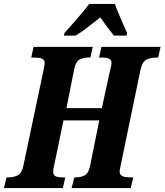

<svg xmlns="http://www.w3.org/2000/svg" viewBox="-40 -951 832 971"><path d="M-20 0 -7 -54H3Q28 -54 49 -64Q70 -74 78 -112L179 -591Q182 -607 184 -617Q186 -627 186 -633Q186 -647 174.5 -653.5Q163 -660 128 -660H118L130 -714H429L417 -660H407Q383 -660 363 -650Q343 -640 335 -600L296 -404H475L517 -597Q520 -609 522 -617.5Q524 -626 524 -633Q524 -647 513 -653.5Q502 -660 472 -660H461L473 -714H772L760 -660H750Q724 -660 702 -650Q680 -640 671 -600L571 -118Q569 -106 567 -97.5Q565 -89 565 -83Q565 -69 576.5 -61.5Q588 -54 623 -54H634L621 0H322L336 -54H346Q368 -54 388 -64Q408 -74 416 -114L462 -342H281L234 -115Q231 -106 230 -97.5Q229 -89 229 -83Q229 -67 239.5 -60.5Q250 -54 279 -54H290L278 0ZM286 -784Q303 -803 325.5 -828.5Q348 -854 371 -881Q394 -908 411 -931H541Q548 -910 559.5 -883Q571 -856 582.5 -829.5Q594 -803 603 -784L600 -771H536Q522 -788 501.5 -815.5Q481 -843 467 -863Q431 -835 402.5 -812.5Q374 -790 343 -771H283Z"/></svg>

Font: Noto Serif ExtraCondensed ExtraBold
Style: Italic
Weight: 800
Width: 2
Italic angle: -12°
Designer: Monotype Design Team
Foundry: Monotype Imaging Inc.
Version: Version 2.013